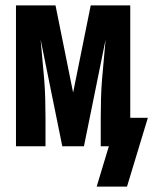

<svg xmlns="http://www.w3.org/2000/svg" viewBox="-20 -540 566 709"><path d="M337 149 382 0H352V-104Q352 -140 353 -176.5Q354 -213 357 -249Q360 -285 363.5 -321.5Q367 -358 370 -394L290 0H210L130 -394Q133 -358 136.5 -321.5Q140 -285 143 -249Q146 -213 147 -176.5Q148 -140 148 -104V0H39V-520H185L250 -198L315 -520H461V-105H526L449 149Z"/></svg>

Font: Iosevka Term Curly Extrabold
Style: Regular
Weight: 800
Designer: Belleve Invis
Foundry: Belleve Invis
Version: Version 32.3.0